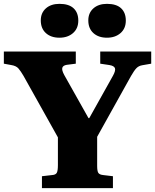

<svg xmlns="http://www.w3.org/2000/svg" viewBox="-23 -978 806 998"><path d="M195 0V-62L247 -68Q266 -69 272 -79.5Q278 -90 278 -120V-264L99 -584Q85 -608 73 -622Q61 -636 35 -640L-3 -647V-710H371V-647L324 -641Q305 -638 301 -626Q297 -614 311 -588L437 -364H441L564 -584Q579 -611 574.5 -623.5Q570 -636 545 -640L498 -647V-710H763V-647L717 -639Q698 -636 686 -623.5Q674 -611 658 -583L482 -267V-116Q482 -89 488 -79.5Q494 -70 514 -68L564 -62V0ZM533 -782Q489 -782 462.5 -806Q436 -830 436 -872Q436 -911 462.5 -934.5Q489 -958 533 -958Q582 -958 606.5 -935Q631 -912 631 -871Q631 -830 603.5 -806Q576 -782 533 -782ZM286 -782Q242 -782 215.5 -806Q189 -830 189 -872Q189 -911 215.5 -934.5Q242 -958 286 -958Q335 -958 359.5 -935Q384 -912 384 -871Q384 -830 356.5 -806Q329 -782 286 -782Z"/></svg>

Font: Literata 36pt ExtraBold
Style: Regular
Weight: 800
Designer: Latin by Veronika Burian and Jose Scaglione. Greek by Irene Vlachou. Cyrillic by Vera Evstafieva.
Foundry: TypeTogether
Version: Version 3.002